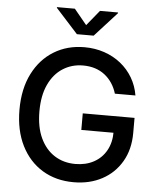

<svg xmlns="http://www.w3.org/2000/svg" viewBox="-62 -996 870 1059"><g transform="rotate(5 373.0 -467.0)"><path d="M385.3 9.8Q286.6 9.8 211.9 -35.6Q137.2 -81.1 95.2 -165Q53.2 -249 53.2 -363.3Q53.2 -479 95.7 -563Q138.2 -647 212.2 -692.1Q286.1 -737.3 380.9 -737.3Q439.5 -737.3 490.7 -720Q542 -702.6 582.3 -670.4Q622.6 -638.2 648.7 -594Q674.8 -549.8 683.6 -496.6H569.8Q560.1 -528.8 543 -554.4Q525.9 -580.1 502 -598.6Q478 -617.2 448 -626.7Q418 -636.2 381.8 -636.2Q319.8 -636.2 270.3 -604.7Q220.7 -573.2 192.1 -512.2Q163.6 -451.2 163.6 -363.8Q163.6 -276.4 192.1 -215.6Q220.7 -154.8 270.8 -123Q320.8 -91.3 385.7 -91.3Q443.8 -91.3 488 -115.2Q532.2 -139.2 556.6 -182.9Q581.1 -226.6 581.1 -286.1L610.4 -281.2H402.8V-373H689.5V-289.6Q689.5 -198.2 650.1 -130.9Q610.8 -63.5 542.2 -26.9Q473.6 9.8 385.3 9.8ZM309.1 -944.3 378.9 -859.4 448.2 -944.3H548.3V-940.4L425.3 -805.2H332.5L210 -940.4V-944.3Z"/></g></svg>

Font: Inter 16pt Medium
Style: Regular
Weight: 500
Version: Version 4.001;git-66647c0bb